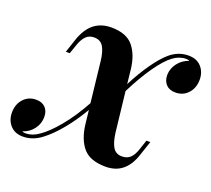

<svg xmlns="http://www.w3.org/2000/svg" viewBox="-146 -764 1012 919"><g transform="rotate(20 360.5 -304.0)"><path d="M756 -531Q756 -489 731 -461.5Q706 -434 667 -434Q636 -434 619 -452Q602 -470 602 -501Q603 -534 624 -561Q645 -588 678 -599Q673 -603 661 -603Q627 -603 596 -580Q563 -556 522.5 -498.5Q482 -441 441 -359L464 -155Q470 -108 485 -83.5Q500 -59 531 -59Q557 -59 573 -74Q589 -89 599 -119L616 -170H636L610 -93Q574 14 475 14Q395 14 359.5 -27.5Q324 -69 315 -142L307 -214Q271 -152 228.5 -100.5Q186 -49 147 -20Q103 14 53 14Q12 14 -11.5 -12Q-35 -38 -35 -77Q-35 -119 -10 -146.5Q15 -174 54 -174Q84 -174 101 -156.5Q118 -139 118 -109Q118 -75 97.5 -47.5Q77 -20 43 -9Q48 -5 60 -5Q94 -5 126 -28Q164 -53 211.5 -110Q259 -167 303 -247L280 -453Q275 -499 260 -524Q245 -549 213 -549Q188 -549 172 -533.5Q156 -518 145 -487L128 -438H108L131 -507Q151 -566 186.5 -594Q222 -622 274 -622Q351 -622 386 -579.5Q421 -537 429 -466L437 -393Q469 -456 505.5 -508Q542 -560 574 -587Q616 -622 667 -622Q709 -622 732.5 -596Q756 -570 756 -531Z"/></g></svg>

Font: Playfair Display SC
Style: Bold Italic
Weight: 700
Italic angle: -14°
Designer: Claus Eggers Sørensen
Foundry: Claus Eggers Sørensen
Version: Version 1.200; ttfautohint (v1.6)